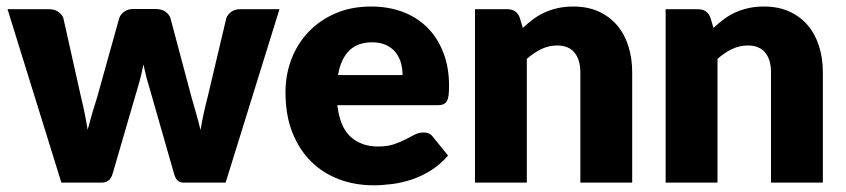

<svg xmlns="http://www.w3.org/2000/svg" viewBox="-20 -546 2528 574"><path d="M815.5 -518.5 654.5 0H528.5Q518.5 0 511.5 -6Q504.5 -12 500.5 -26L426.5 -284.5Q421 -302 416.8 -319Q412.5 -336 409 -353.5Q405.5 -336 401.2 -318.5Q397 -301 391.5 -283.5L316.5 -26Q309 0 283.5 0H163.5L2.5 -518.5H126.5Q143 -518.5 154.2 -510.8Q165.5 -503 169.5 -491.5L221.5 -259Q228 -232.5 233 -207.8Q238 -183 242 -158Q248.5 -183 255.8 -207.8Q263 -232.5 271.5 -259L336.5 -492Q340.5 -503.5 351.5 -511.2Q362.5 -519 377.5 -519H446.5Q463 -519 474.2 -511.2Q485.5 -503.5 489.5 -492L551.5 -259Q559 -232.5 566.2 -207.5Q573.5 -182.5 579.5 -157Q583.5 -182 589 -207Q594.5 -232 601.5 -259L656.5 -491.5Q660.5 -503 671.5 -510.8Q682.5 -518.5 697.5 -518.5Z M988.5 -231.5Q996 -166.5 1028 -137.2Q1060 -108 1110.5 -108Q1137.5 -108 1157 -114.5Q1176.5 -121 1191.8 -129Q1207 -137 1219.8 -143.5Q1232.5 -150 1246.5 -150Q1265 -150 1274.5 -136.5L1319.5 -81Q1295.5 -53.5 1267.8 -36.2Q1240 -19 1210.8 -9.2Q1181.5 0.5 1152.2 4.2Q1123 8 1096.5 8Q1042 8 994.2 -9.8Q946.5 -27.5 910.8 -62.5Q875 -97.5 854.2 -149.5Q833.5 -201.5 833.5 -270.5Q833.5 -322.5 851.2 -369Q869 -415.5 902.2 -450.5Q935.5 -485.5 982.8 -506Q1030 -526.5 1089.5 -526.5Q1141 -526.5 1183.8 -510.5Q1226.5 -494.5 1257.2 -464Q1288 -433.5 1305.2 -389.2Q1322.5 -345 1322.5 -289Q1322.5 -271.5 1321 -260.5Q1319.5 -249.5 1315.5 -243Q1311.5 -236.5 1304.8 -234Q1298 -231.5 1287.5 -231.5ZM1183.5 -321.5Q1183.5 -340 1178.8 -357.5Q1174 -375 1163.2 -388.8Q1152.5 -402.5 1135 -411Q1117.5 -419.5 1092.5 -419.5Q1048.5 -419.5 1023.5 -394.2Q998.5 -369 990.5 -321.5Z M1543 -462.5Q1558 -476.5 1574 -488.5Q1590 -500.5 1608.2 -508.8Q1626.5 -517 1647.8 -521.8Q1669 -526.5 1694 -526.5Q1736.5 -526.5 1769.2 -511.8Q1802 -497 1824.5 -470.8Q1847 -444.5 1858.5 -408.2Q1870 -372 1870 -329.5V0H1715V-329.5Q1715 -367.5 1697.5 -388.8Q1680 -410 1646 -410Q1620.5 -410 1598.2 -399.2Q1576 -388.5 1555 -370V0H1400V-518.5H1496Q1525 -518.5 1534 -492.5Z M2113 -462.5Q2128 -476.5 2144 -488.5Q2160 -500.5 2178.2 -508.8Q2196.5 -517 2217.8 -521.8Q2239 -526.5 2264 -526.5Q2306.5 -526.5 2339.2 -511.8Q2372 -497 2394.5 -470.8Q2417 -444.5 2428.5 -408.2Q2440 -372 2440 -329.5V0H2285V-329.5Q2285 -367.5 2267.5 -388.8Q2250 -410 2216 -410Q2190.5 -410 2168.2 -399.2Q2146 -388.5 2125 -370V0H1970V-518.5H2066Q2095 -518.5 2104 -492.5Z"/></svg>

Font: Lato
Style: Regular
Weight: 900
Designer: Lukasz Dziedzic with Adam Twardoch and Botio Nikoltchev
Foundry: tyPoland Lukasz Dziedzic
Version: Version 2.010; 2014-09-01; http://www.latofonts.com/; ttfaut